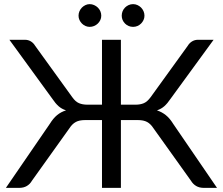

<svg xmlns="http://www.w3.org/2000/svg" viewBox="-20 -909 1078 929"><path d="M1030 0H965.5Q944.5 0 929 -9.2Q913.5 -18.5 904 -34.5L722.5 -288.5Q709 -309.5 691.8 -318.8Q674.5 -328 648 -328H565V0H473.5V-328H391Q364 -328 346.8 -318.8Q329.5 -309.5 316 -288.5L134.5 -34.5Q125.5 -18.5 110 -9.2Q94.5 0 73.5 0H8.5L221.5 -310.5Q237.5 -336.5 256.2 -352Q275 -367.5 299.5 -375Q278 -382 263 -395.5Q248 -409 234 -430L25.5 -716.5H101Q116.5 -716.5 129.2 -708.8Q142 -701 150 -687.5L329.5 -439Q345 -417 362.2 -409.8Q379.5 -402.5 402.5 -402.5H473.5V-716.5H565V-402.5H636.5Q659 -402.5 676 -409.8Q693 -417 709 -439L888.5 -687.5Q896.5 -701 909.5 -708.8Q922.5 -716.5 937.5 -716.5H1013.5L804.5 -430Q790.5 -409 775.5 -395.5Q760.5 -382 739.5 -375Q763.5 -367 782.5 -351.8Q801.5 -336.5 817.5 -310.5ZM679 -833Q679 -822 674.5 -812.2Q670 -802.5 662.5 -795Q655 -787.5 645 -783.2Q635 -779 624 -779Q612.5 -779 602.5 -783.2Q592.5 -787.5 585 -795Q577.5 -802.5 573.2 -812.2Q569 -822 569 -833Q569 -844.5 573.2 -854.8Q577.5 -865 585 -872.5Q592.5 -880 602.5 -884.5Q612.5 -889 624 -889Q635 -889 645 -884.5Q655 -880 662.5 -872.5Q670 -865 674.5 -854.8Q679 -844.5 679 -833ZM470 -833Q470 -822 465.5 -812.2Q461 -802.5 453.2 -795Q445.5 -787.5 435.2 -783.2Q425 -779 414 -779Q403.5 -779 393.8 -783.2Q384 -787.5 376.5 -795Q369 -802.5 364.5 -812.2Q360 -822 360 -833Q360 -844.5 364.5 -854.8Q369 -865 376.5 -872.5Q384 -880 393.8 -884.5Q403.5 -889 414 -889Q425 -889 435.2 -884.5Q445.5 -880 453.2 -872.5Q461 -865 465.5 -854.8Q470 -844.5 470 -833Z"/></svg>

Font: Lato
Style: Regular
Weight: 400
Designer: Lukasz Dziedzic with Adam Twardoch and Botio Nikoltchev
Foundry: tyPoland Lukasz Dziedzic
Version: Version 2.010; 2014-09-01; http://www.latofonts.com/; ttfaut